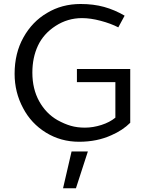

<svg xmlns="http://www.w3.org/2000/svg" viewBox="-20 -718 744 986"><path d="M55 0ZM393.8 -697.5Q297.5 -697.5 221.2 -651.2Q146.2 -607.5 100.6 -526.2Q55 -445 55 -338.8Q55 -243.8 98.8 -162.5Q140 -83.8 216.2 -36.9Q292.5 10 386.2 10Q478.8 10 552.5 -23.8Q610 -48.8 648.8 -87.5V-363.8H375V-296.2H572.5V-113.8Q543.8 -90 500.6 -76.2Q457.5 -62.5 416.2 -62.5Q376.2 -62.5 343.8 -71.9Q311.2 -81.2 275 -101.2Q216.2 -135 181.2 -198.1Q146.2 -261.2 146.2 -345Q146.2 -422.5 175 -483.8Q203.8 -545 265.6 -585Q327.5 -625 401.2 -625Q445 -625 496.9 -611.2Q548.8 -597.5 587.5 -577.5L620 -637.5Q568.8 -667.5 514.4 -682.5Q460 -697.5 393.8 -697.5ZM370 248.8H303.8L347.5 60H431.2Z"/></svg>

Font: Cambay
Style: Regular
Weight: 400
Designer: Pooja Saxena
Foundry: Pooja Saxena
Version: Version 1.181;PS 001.181;hotconv 1.0.70;makeotf.lib2.5.58329